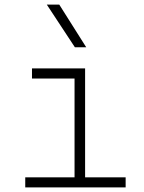

<svg xmlns="http://www.w3.org/2000/svg" viewBox="-20 -815 626 835"><path d="M89.8 0V-43.9H304.2V-473.6H119.1V-517.6H350.1V-43.9H526.4V0ZM305.7 -609.4 183.6 -794.9H237.8L355 -609.4Z"/></svg>

Font: Cascadia Mono ExtraLight
Style: Regular
Weight: 200
Monospace: yes
Designer: Aaron Bell
Foundry: Saja Typeworks
Version: Version 2404.023; ttfautohint (v1.8.4)